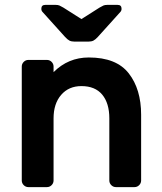

<svg xmlns="http://www.w3.org/2000/svg" viewBox="-20 -765 661 785"><path d="M549 -8C554.3 -13.3 557 -19.7 557 -27V-296C557 -365.3 540.2 -421.7 506.5 -465C472.8 -508.3 418.3 -530 343 -530C287 -530 239 -510 199 -470V-493C199 -500.3 196.3 -506.7 191 -512C185.7 -517.3 179.3 -520 172 -520H96C88.7 -520 82.3 -517.3 77 -512C71.7 -506.7 69 -500.3 69 -493V-27C69 -19.7 71.7 -13.3 77 -8C82.3 -2.7 88.7 0 96 0H172C179.3 0 185.7 -2.7 191 -8C196.3 -13.3 199 -19.7 199 -27V-281C199 -321 209.3 -353 230 -377C250.7 -401 278.3 -413 313 -413C350.3 -413 378.7 -401.3 398 -378C417.3 -354.7 427 -322.3 427 -281V-27C427 -19.7 429.7 -13.3 435 -8C440.3 -2.7 446.7 0 454 0H530C537.3 0 543.7 -2.7 549 -8ZM264 -599C269.3 -596.3 275.7 -595 283 -595H343C350.3 -595 356.7 -596.3 362 -599C367.3 -601.7 373.3 -606.7 380 -614L472 -716C475.3 -719.3 477 -723.7 477 -729C477 -739.7 471.7 -745 461 -745H418C412 -745 407 -744.2 403 -742.5C399 -740.8 393.7 -738 387 -734L313 -687L239 -734C232.3 -738 227 -740.8 223 -742.5C219 -744.2 214 -745 208 -745H165C154.3 -745 149 -739.7 149 -729C149 -723.7 150.7 -719.3 154 -716L246 -614C252.7 -606.7 258.7 -601.7 264 -599Z"/></svg>

Font: Rubik
Style: Regular
Weight: 500
Designer: Hubert & Fischer
Foundry: Hubert & Fischer
Version: Version 1.100